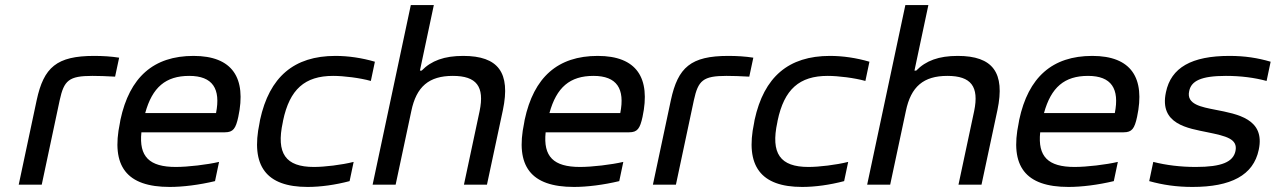

<svg xmlns="http://www.w3.org/2000/svg" viewBox="-20 -730 5043 759"><path d="M345 -430C366 -430 404 -429 435 -427L451 -502C419 -507 386 -509 352 -509C204 -509 153 -464 125 -334L54 0H145L216 -334C233 -412 252 -430 345 -430Z M922 -268C955 -422 899 -509 745 -509C587 -509 492 -425 456 -256L454 -244C418 -73 480 9 651 9C703 9 767 1 830 -14L846 -90C799 -79 723 -70 675 -70C570 -70 529 -111 539 -207H869C902 -207 912 -222 922 -268ZM554 -283C582 -385 635 -430 728 -430C821 -430 853 -379 834 -283Z M1008 -256 1006 -244C970 -74 1032 9 1196 9C1247 9 1305 1 1362 -14L1378 -90C1330 -78 1263 -70 1221 -70C1109 -70 1071 -123 1098 -247L1099 -253C1125 -377 1185 -430 1297 -430C1339 -430 1403 -422 1446 -410L1462 -486C1411 -501 1357 -509 1306 -509C1142 -509 1045 -426 1008 -256Z M1604 -710 1453 0H1544L1606 -291C1626 -388 1676 -430 1770 -430C1864 -430 1896 -388 1876 -291L1814 0H1905L1968 -295C1999 -443 1950 -509 1811 -509C1736 -509 1685 -490 1647 -451H1640L1695 -710Z M2520 -268C2553 -422 2497 -509 2343 -509C2185 -509 2090 -425 2054 -256L2052 -244C2016 -73 2078 9 2249 9C2301 9 2365 1 2428 -14L2444 -90C2397 -79 2321 -70 2273 -70C2168 -70 2127 -111 2137 -207H2467C2500 -207 2510 -222 2520 -268ZM2152 -283C2180 -385 2233 -430 2326 -430C2419 -430 2451 -379 2432 -283Z M2852 -430C2873 -430 2911 -429 2942 -427L2958 -502C2926 -507 2893 -509 2859 -509C2711 -509 2660 -464 2632 -334L2561 0H2652L2723 -334C2740 -412 2759 -430 2852 -430Z M2963 -256 2961 -244C2925 -74 2987 9 3151 9C3202 9 3260 1 3317 -14L3333 -90C3285 -78 3218 -70 3176 -70C3064 -70 3026 -123 3053 -247L3054 -253C3080 -377 3140 -430 3252 -430C3294 -430 3358 -422 3401 -410L3417 -486C3366 -501 3312 -509 3261 -509C3097 -509 3000 -426 2963 -256Z M3559 -710 3408 0H3499L3561 -291C3581 -388 3631 -430 3725 -430C3819 -430 3851 -388 3831 -291L3769 0H3860L3923 -295C3954 -443 3905 -509 3766 -509C3691 -509 3640 -490 3602 -451H3595L3650 -710Z M4475 -268C4508 -422 4452 -509 4298 -509C4140 -509 4045 -425 4009 -256L4007 -244C3971 -73 4033 9 4204 9C4256 9 4320 1 4383 -14L4399 -90C4352 -79 4276 -70 4228 -70C4123 -70 4082 -111 4092 -207H4422C4455 -207 4465 -222 4475 -268ZM4107 -283C4135 -385 4188 -430 4281 -430C4374 -430 4406 -379 4387 -283Z M4754 -207C4827 -192 4874 -181 4864 -133C4855 -90 4810 -70 4707 -70C4647 -70 4590 -77 4539 -90L4523 -14C4577 1 4631 9 4694 9C4846 9 4935 -37 4956 -138C4982 -260 4872 -279 4785 -296C4730 -307 4669 -317 4681 -370C4689 -410 4728 -430 4826 -430C4885 -430 4939 -423 4987 -410L5003 -486C4952 -501 4901 -509 4840 -509C4691 -509 4609 -463 4589 -365C4562 -238 4677 -223 4754 -207Z"/></svg>

Font: LT Wave Text Italic
Style: Regular
Weight: 400
Designer: Daniel Lyons
Version: Version 2.5 (Glyphs App)